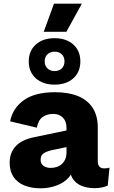

<svg xmlns="http://www.w3.org/2000/svg" viewBox="-20 -1009 619 1039"><path d="M339.9 -317.4Q339.9 -352 320.5 -372.3Q301 -392.6 267.7 -392.6Q235.4 -392.6 211.6 -376.4Q187.7 -360.2 179.3 -318L34.7 -352.4Q48.8 -423.9 109.1 -467Q169.3 -510 278.3 -510Q351 -510 402.8 -488.7Q454.5 -467.4 481.8 -424.7Q509.1 -381.9 509.1 -320V-137.1Q509.1 -97.8 543.8 -97.8Q562.5 -97.8 572.6 -101.8L563 -4.6Q533.1 9.3 489.6 9.3Q450.7 8.6 421 -3.5Q391.3 -15.6 374.3 -41.1Q357.4 -66.6 356.7 -105.5V-112.1L376 -119.2Q376.8 -75.8 351.1 -47.5Q325.4 -19.2 284.8 -4.6Q244.2 10 200.3 10Q148.8 10 110.9 -5.8Q73.1 -21.6 52.7 -52.3Q32.3 -83 32.3 -128.4Q32.3 -182.4 64.9 -217.7Q97.4 -253.1 167.4 -267.1L355.9 -306.4L355.3 -216.2L258.7 -196Q229.4 -188.9 214.6 -178.1Q199.8 -167.3 199.8 -144.2Q199.8 -122 215.9 -111.2Q232.1 -100.4 253.8 -100.4Q270.6 -100.4 286.5 -105.3Q302.3 -110.2 314 -120.8Q325.8 -131.4 332.9 -147Q339.9 -162.6 339.9 -185.4ZM275.4 -802.4Q338.6 -802.4 376.7 -768.1Q414.8 -733.8 414.8 -676.6Q414.8 -619.4 376.7 -585.2Q338.6 -551 275.4 -551Q212.2 -551 173.9 -585.2Q135.6 -619.4 135.6 -676.6Q135.6 -733.8 173.9 -768.1Q212.2 -802.4 275.4 -802.4ZM275.7 -729.4Q251.6 -729.4 236.7 -715Q221.8 -700.6 221.8 -676.9Q221.8 -653.2 236.7 -638.8Q251.6 -624.4 275.7 -624.4Q299.8 -624.4 314.4 -638.8Q329 -653.2 329 -676.9Q329 -700.6 314.4 -715Q299.8 -729.4 275.7 -729.4ZM216.6 -837 272.2 -989.2H423L339.2 -837Z"/></svg>

Font: Work Sans
Style: Regular
Weight: 400
Designer: Wei Huang
Foundry: Wei Huang
Version: Version 2.006; ttfautohint (v1.8.1.43-b0c9)